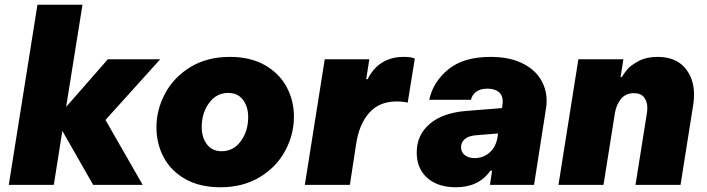

<svg xmlns="http://www.w3.org/2000/svg" viewBox="-20 -780 2983 810"><path d="M435 -530H656L425 -274L582 0H373L243 -228L207 0H17L138 -760H328L259 -329Z M640 -243Q640 -318 677 -386.5Q714 -455 784 -497.5Q854 -540 950 -540Q1036 -540 1097 -505.5Q1158 -471 1189 -413.5Q1220 -356 1220 -288Q1220 -212 1183 -143.5Q1146 -75 1075.5 -32.5Q1005 10 910 10Q823 10 762 -24.5Q701 -59 670.5 -116.5Q640 -174 640 -243ZM1027 -286Q1027 -330 1005 -359Q983 -388 943 -388Q893 -388 862 -345.5Q831 -303 831 -244Q831 -200 853 -171Q875 -142 915 -142Q965 -142 996 -184.5Q1027 -227 1027 -286Z M1266 0 1350 -530H1538L1525 -446H1531Q1578 -540 1684 -540Q1714 -540 1730 -533L1700 -347Q1681 -352 1653 -352Q1581 -352 1538.5 -305Q1496 -258 1483 -176L1456 0Z M2286 -356Q2286 -336 2284 -326L2233 0H2047L2056 -60H2049Q2000 10 1903 10Q1827 10 1782.5 -29.5Q1738 -69 1738 -137Q1738 -210 1792.5 -257Q1847 -304 1947 -312L2098 -324L2100 -339Q2101 -344 2101 -352Q2101 -378 2084 -392Q2067 -406 2036 -406Q2006 -406 1988.5 -392.5Q1971 -379 1967 -359H1791Q1807 -435 1871.5 -487.5Q1936 -540 2049 -540Q2127 -540 2180.5 -514.5Q2234 -489 2260 -447Q2286 -405 2286 -356ZM2079 -201 2081 -217 1984 -209Q1955 -206 1940 -192.5Q1925 -179 1925 -159Q1925 -138 1941 -125.5Q1957 -113 1982 -113Q2019 -113 2045.5 -136.5Q2072 -160 2079 -201Z M2336 0 2420 -530H2610L2598 -455H2603Q2616 -475 2629 -490Q2642 -505 2674.5 -522.5Q2707 -540 2754 -540Q2829 -540 2868.5 -495Q2908 -450 2908 -381Q2908 -362 2905 -341L2851 0H2661L2709 -302Q2711 -316 2711 -324Q2711 -352 2697 -369.5Q2683 -387 2655 -387Q2620 -387 2600 -363Q2580 -339 2574 -302L2526 0Z"/></svg>

Font: Be Vietnam Black
Style: Italic
Weight: 900
Italic angle: -9°
Designer: Lam Bao; Tony Le; Vietanh Nguyen
Foundry: Yellow Type Foundry
Version: Version 5.000